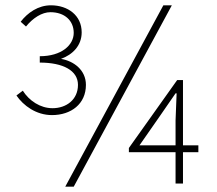

<svg xmlns="http://www.w3.org/2000/svg" viewBox="-20 -692 818 724"><path d="M176 -258C248 -258 304 -300 304 -372C304 -428 258 -462 210 -470C254 -486 288 -520 288 -570C288 -634 236 -672 172 -672C124 -672 84 -644 58 -610L78 -592C104 -624 138 -646 170 -646C224 -646 258 -614 258 -568C258 -522 212 -480 130 -480V-456C218 -456 274 -426 274 -372C274 -316 230 -284 178 -284C132 -284 90 -312 66 -350L42 -332C68 -294 116 -258 176 -258ZM226 12H258L628 -672H596ZM506 -144 584 -256 642 -340H646L642 -238V-144ZM642 0H670V-118H728V-144H670V-390H648L466 -134V-118H642Z"/></svg>

Font: Source Sans Pro ExtraLight
Style: Regular
Weight: 200
Designer: Paul D. Hunt
Foundry: Adobe Systems Incorporated
Version: Version 3.006;hotconv 1.0.111;makeotfexe 2.5.65597